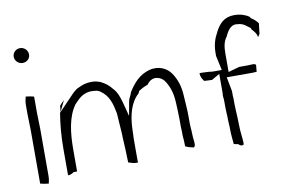

<svg xmlns="http://www.w3.org/2000/svg" viewBox="-70 -795 1383 903"><g transform="rotate(-10 621.5 -343.5)"><path d="M36 -634C36 -614 53 -598 73 -598C93 -598 109 -613 109 -632C109 -653 92 -669 72 -669C52 -669 36 -653 36 -634ZM53 -357C53 -331 55 -308 55 -279V-25C67 -22 81 -19 95 -18C98 -29 100 -42 100 -56V-279C100 -306 98 -329 98 -357V-433C87 -436 73 -439 59 -440C56 -429 53 -414 53 -401Z M191 -49C191 -46 191 -43 193 -40C202 -41 214 -46 219 -51H236V-153C236 -235 245 -310 283 -363C302 -382 319 -406 360 -411H371C374 -411 376 -411 384 -410C392 -410 402 -407 410 -401C449 -374 459 -334 468 -287V-286L471 -240C472 -216 475 -197 475 -171C476 -151 477 -130 478 -110V-109C478 -98 479 -89 479 -78C479 -70 480 -62 480 -51L498 -46L499 -45C501 -44 515 -42 526 -43C526 -45 525 -49 525 -52V-148C525 -157 525 -165 526 -174V-180C526 -191 527 -200 527 -209V-210C530 -267 544 -327 584 -362L590 -374C603 -382 615 -389 633 -395C640 -406 654 -419 673 -420C673 -420 681 -420 687 -418C697 -416 708 -409 716 -399C736 -371 748 -336 750 -291C751 -263 753 -238 753 -208V-181C753 -171 753 -164 754 -156V-154C754 -138 754 -122 756 -108V-107L757 -79C763 -77 767 -75 775 -72L797 -67C800 -70 804 -76 803 -82V-90C801 -106 799 -131 799 -149C798 -160 797 -174 797 -186V-214C797 -247 794 -280 792 -314C790 -360 778 -395 757 -426C739 -452 702 -475 653 -462C606 -449 576 -416 550 -374L545 -360L544 -359C539 -349 535 -340 534 -332L522 -266L505 -331C497 -360 488 -386 471 -403C455 -423 442 -434 416 -447C409 -449 400 -452 395 -453C365 -457 337 -451 318 -441L317 -440H315C303 -436 291 -426 280 -415L205 -337C196 -285 191 -225 191 -165ZM208 -340 233 -392C225 -385 218 -378 211 -369Z M883 -406C883 -391 889 -380 898 -367C910 -366 923 -365 936 -365L974 -387V-304C974 -297 974 -291 973 -282C974 -274 975 -263 975 -253V-230C975 -221 976 -209 976 -197C977 -190 977 -181 977 -171L978 -146C979 -138 979 -129 979 -121C979 -97 982 -74 984 -50L1005 -46C1009 -41 1018 -33 1030 -40V-52C1029 -76 1024 -103 1024 -132C1024 -156 1022 -182 1021 -207C1021 -217 1020 -228 1020 -239V-261C1020 -264 1019 -269 1019 -275V-297L1006 -365H1113C1125 -365 1137 -365 1148 -366H1149L1152 -399C1150 -401 1146 -404 1140 -404H1134C1123 -403 1109 -403 1097 -403H1072L1019 -388V-476C1019 -508 1023 -533 1039 -554C1043 -561 1058 -603 1091 -603C1094 -603 1093 -603 1101 -602C1129 -601 1144 -582 1158 -573L1160 -566C1167 -559 1183 -542 1183 -528C1183 -528 1183 -527 1184 -526C1188 -531 1192 -536 1194 -543V-547C1196 -562 1197 -574 1199 -589C1194 -596 1180 -612 1166 -619L1161 -627C1145 -638 1121 -647 1091 -647C1042 -647 1019 -620 999 -583V-582C985 -558 974 -526 974 -489V-472L989 -403H947C941 -403 936 -404 929 -405C910 -405 891 -408 883 -406Z"/></g></svg>

Font: SolarCharger
Style: 150
Weight: 100
Designer: Mew Too
Foundry: Cannot Into Space Fonts/KineticPlasma Fonts
Version: Version 1.100